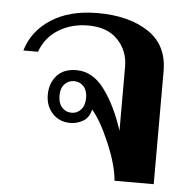

<svg xmlns="http://www.w3.org/2000/svg" viewBox="-45 -609 652 654"><g transform="rotate(5 281.0 -282.0)"><path d="M273 -235Q266 -206 245.5 -194.5Q225 -183 203 -183Q165 -183 141.5 -208.5Q118 -234 118 -272Q118 -311 141 -337.5Q164 -364 209 -364Q264 -364 304.5 -309.5Q345 -255 372 -171V-390Q372 -444 336.5 -481.5Q301 -519 235 -519Q178 -519 134 -492Q90 -465 72 -415H22Q42 -483 105 -523.5Q168 -564 264 -564Q370 -564 437 -520Q504 -476 504 -386V0H370Q366 -52 335 -125.5Q304 -199 273 -235ZM249 -273Q249 -298 236 -312Q223 -326 204 -326Q184 -326 171 -312Q158 -298 158 -273Q158 -247 171 -232.5Q184 -218 204 -218Q223 -218 236 -232.5Q249 -247 249 -273Z"/></g></svg>

Font: Trirong SemiBold
Style: Regular
Weight: 600
Designer: Katatrad Team
Foundry: CadsonDemak
Version: Version 1.000